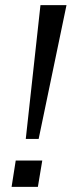

<svg xmlns="http://www.w3.org/2000/svg" viewBox="-20 -725 278 745"><path d="M80 -186 137 -705H238L130 -186ZM25 0 41 -102H144L127 0Z"/></svg>

Font: Nunito Sans 12pt
Style: Italic
Weight: 400
Italic angle: -9°
Designer: Vernon Adams
Foundry: Vernon Adams
Version: Version 3.101;gftools[0.9.27]